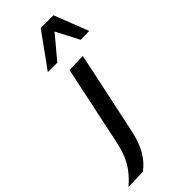

<svg xmlns="http://www.w3.org/2000/svg" viewBox="-401 -825 1069 1069"><g transform="rotate(-45 134.0 -290.0)"><path d="M-96.5 195.5Q-41.5 149 -12 97.8Q17.5 46.5 32 -24L73 -218L83.5 -267.5Q98 -337.5 109.5 -390.5Q120.5 -443 132 -497L239.5 -500.5Q228 -445 217 -392Q205.5 -339 190.5 -268Q173 -185 160.5 -126.5Q148 -68 136 -11Q120.5 62 91.8 111.5Q63 161 20.5 192ZM38 -574Q75 -625.5 111.5 -675.5Q147.5 -725 184 -776H284.5Q304 -725.5 323.8 -674.8Q343.5 -624 363.5 -573.5L295 -572Q278 -605.5 260.2 -639.5Q242.5 -673.5 224.5 -707.5Q196 -674 168.5 -640.5Q140.5 -607 112.5 -574Z"/></g></svg>

Font: Heraclito Medium
Style: Italic
Weight: 500
Italic angle: -12°
Designer: Kostas Bartsokas (font) & Cristiano Sobral (main changes)
Foundry: Kostas Bartsokas (font) & Cristiano Sobral (main changes)
Version: Version 1.00;July 8, 2020;FontCreator 13.0.0.2655 64-bit